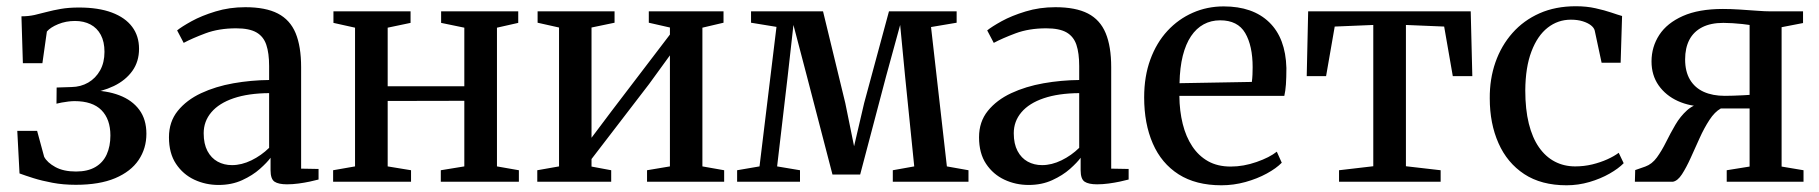

<svg xmlns="http://www.w3.org/2000/svg" viewBox="-20 -568 5684 600"><path d="M217 9.5Q177.5 9.5 144.2 3.2Q111 -3 84.8 -11.2Q58.5 -19.5 41 -26L34 -159H96L118 -78Q127.5 -60 153 -46Q178.5 -32 217.5 -32Q254 -32 278 -46Q302 -60 313.5 -85.5Q325 -111 325 -144.5Q325 -195.5 297 -223.8Q269 -252 213 -252Q205.5 -252 194.2 -250.8Q183 -249.5 172.5 -247.5Q162 -245.5 156.5 -244L157 -294.5L203.5 -296Q232.5 -296.5 255.8 -310Q279 -323.5 292.8 -348Q306.5 -372.5 306.5 -406Q306.5 -437.5 295 -459Q283.5 -480.5 262.8 -491.5Q242 -502.5 214.5 -502.5Q186 -502.5 161.8 -492.5Q137.5 -482.5 126.5 -469.5L112.5 -370.5H51.5L47 -517Q69 -517 88 -521.2Q107 -525.5 126.5 -530.8Q146 -536 170.2 -540.2Q194.5 -544.5 227 -544.5Q287.5 -544.5 329.5 -528.8Q371.5 -513 393 -484.2Q414.5 -455.5 414.5 -415.5Q414.5 -375.5 393.5 -346.2Q372.5 -317 335.8 -299.2Q299 -281.5 251.5 -275.5L260 -285.5Q313 -285.5 353 -270.2Q393 -255 415.2 -225Q437.5 -195 437.5 -150Q437.5 -104 413.2 -68Q389 -32 340 -11.2Q291 9.5 217 9.5Z M663 10Q622.5 10 587.2 -6.5Q552 -23 530 -56Q508 -89 508 -139Q508 -187.5 535.5 -221.5Q563 -255.5 608.5 -276.8Q654 -298 709.5 -307.8Q765 -317.5 821 -318V-361.5Q821 -402 812.2 -428Q803.5 -454 781.2 -466.8Q759 -479.5 718 -479.5Q664 -479.5 622 -463.8Q580 -448 554 -434L533.5 -473Q547.5 -484.5 578.8 -501.8Q610 -519 653.5 -532.2Q697 -545.5 746.5 -545.5Q810 -545.5 848.2 -525.8Q886.5 -506 903.8 -464.5Q921 -423 921 -358V-41L975.5 -40V-7Q964.5 -4 948 -0.5Q931.5 3 913 5.5Q894.5 8 877 8Q850.5 8 838 -0.2Q825.5 -8.5 825.5 -36V-75Q815 -60.5 792.2 -40.2Q769.5 -20 736.8 -5Q704 10 663 10ZM705 -52Q735 -52 765.8 -67Q796.5 -82 821 -106V-277Q756 -276.5 710.2 -261Q664.5 -245.5 640.5 -217.2Q616.5 -189 616.5 -151.5Q616.5 -118.5 628.2 -96.2Q640 -74 660 -63Q680 -52 705 -52Z M1021 0V-36L1089.5 -48V-481.5L1022 -496.5V-532.5H1263V-496.5L1191.5 -481.5V-298.5H1431V-481.5L1358.5 -496.5V-532.5H1599.5V-496.5L1533 -481.5V-48L1601.5 -36V0H1357.5V-36L1431 -48V-253L1191.5 -252.5V-48L1264.5 -36V0Z M1659 0V-36L1727 -48V-482L1660 -497V-532.5H1900.5V-497L1828.5 -482V-137.5L1890.5 -220L2073.5 -460V-482L2007.5 -497V-532.5H2241V-497L2175 -481.5V-48L2243 -36V0H2002V-36L2073.5 -48V-395L2008.5 -305.5L1828.5 -71V-47.5L1890 -36V0Z M2283.5 0V-36L2353.5 -48L2406.5 -484L2327 -497V-532.5H2552L2621.5 -246L2649 -111L2680.5 -246L2758 -532.5H2969.5V-497L2889.5 -483.5L2939 -48L3006.5 -36V0H2770V-36L2837 -48L2808.5 -328.5L2793 -490L2749 -329.5L2668 -22.5H2581.5L2501.5 -330L2459.5 -490L2441.5 -329.5L2408.5 -48L2480 -36V0Z M3194.5 10Q3154 10 3118.8 -6.5Q3083.5 -23 3061.5 -56Q3039.5 -89 3039.5 -139Q3039.5 -187.5 3067 -221.5Q3094.5 -255.5 3140 -276.8Q3185.5 -298 3241 -307.8Q3296.5 -317.5 3352.5 -318V-361.5Q3352.5 -402 3343.8 -428Q3335 -454 3312.8 -466.8Q3290.5 -479.5 3249.5 -479.5Q3195.5 -479.5 3153.5 -463.8Q3111.5 -448 3085.5 -434L3065 -473Q3079 -484.5 3110.2 -501.8Q3141.5 -519 3185 -532.2Q3228.5 -545.5 3278 -545.5Q3341.5 -545.5 3379.8 -525.8Q3418 -506 3435.2 -464.5Q3452.5 -423 3452.5 -358V-41L3507 -40V-7Q3496 -4 3479.5 -0.5Q3463 3 3444.5 5.5Q3426 8 3408.5 8Q3382 8 3369.5 -0.2Q3357 -8.5 3357 -36V-75Q3346.5 -60.5 3323.8 -40.2Q3301 -20 3268.2 -5Q3235.5 10 3194.5 10ZM3236.5 -52Q3266.5 -52 3297.2 -67Q3328 -82 3352.5 -106V-277Q3287.5 -276.5 3241.8 -261Q3196 -245.5 3172 -217.2Q3148 -189 3148 -151.5Q3148 -118.5 3159.8 -96.2Q3171.5 -74 3191.5 -63Q3211.5 -52 3236.5 -52Z M3797 11Q3717 11 3663.2 -23.2Q3609.5 -57.5 3582.5 -119.5Q3555.5 -181.5 3555.5 -263.5Q3555.5 -329.5 3574.8 -382Q3594 -434.5 3628.2 -471.5Q3662.5 -508.5 3707.5 -528.2Q3752.5 -548 3804 -548Q3895 -548 3946.2 -498.5Q3997.5 -449 4000 -355.5Q4000 -325 3998.5 -304.2Q3997 -283.5 3993.5 -268.5H3665.5Q3666 -221 3676 -180.8Q3686 -140.5 3705.8 -110.8Q3725.5 -81 3755.2 -64.2Q3785 -47.5 3826 -47.5Q3866 -47.5 3906.8 -61.8Q3947.5 -76 3970 -94L3985.5 -59.5Q3968.5 -42 3938.8 -25.8Q3909 -9.5 3872 0.8Q3835 11 3797 11ZM3666 -308 3892 -312Q3893.5 -323 3894 -335Q3894.5 -347 3894.5 -358Q3894.5 -425 3871.2 -464.8Q3848 -504.5 3793 -504.5Q3764.5 -504.5 3741.5 -492Q3718.5 -479.5 3702 -455Q3685.5 -430.5 3676.2 -393.8Q3667 -357 3666 -308Z M4164.5 0V-36L4271.5 -48.5V-490L4151 -485L4124 -330H4063.5L4068 -532.5H4576L4581 -330H4520L4493 -485L4373.5 -490V-48.5L4482 -36V0Z M4875.5 11Q4796.5 11 4743.2 -24Q4690 -59 4662.8 -120.5Q4635.5 -182 4635.5 -260.5Q4635 -321 4653.2 -373.2Q4671.5 -425.5 4706.5 -465Q4741.5 -504.5 4791.2 -526.5Q4841 -548.5 4904.5 -548.5Q4938 -548.5 4966 -542.2Q4994 -536 5015.2 -528.8Q5036.5 -521.5 5049 -518L5044.5 -372H4985L4963.5 -472.5Q4961.5 -481 4951.8 -488.8Q4942 -496.5 4926 -501.5Q4910 -506.5 4889 -506.5Q4848.5 -506.5 4816.5 -481.5Q4784.5 -456.5 4765.8 -407.2Q4747 -358 4746.5 -285.5Q4746.5 -226.5 4757.5 -182Q4768.5 -137.5 4789.2 -107.8Q4810 -78 4838.8 -63Q4867.5 -48 4902.5 -48Q4930 -48 4955.8 -54.2Q4981.5 -60.5 5003 -70.2Q5024.5 -80 5038.5 -90.5L5054 -58Q5038 -41.5 5010 -25.5Q4982 -9.5 4947 0.8Q4912 11 4875.5 11Z M5089 0 5090 -36.5 5121.5 -47.5Q5142.5 -55 5157.8 -76Q5173 -97 5186.5 -124.2Q5200 -151.5 5215.5 -178Q5231 -204.5 5252.2 -223.5Q5273.5 -242.5 5304.5 -247L5308.5 -235Q5261.5 -235 5223.5 -252.2Q5185.5 -269.5 5163.2 -301.2Q5141 -333 5141 -376Q5141 -421.5 5165.2 -458.8Q5189.5 -496 5239 -518Q5288.5 -540 5364 -540Q5389 -540 5416.5 -538.2Q5444 -536.5 5469.8 -534.5Q5495.5 -532.5 5514 -532.5H5614.5V-496L5547.5 -483V-47.5L5616 -36V0H5376V-36L5447.5 -47.5V-229H5357.5Q5338.5 -218.5 5322 -193.2Q5305.5 -168 5291.2 -136.2Q5277 -104.5 5263.2 -74.2Q5249.5 -44 5236 -23.2Q5222.5 -2.5 5207.5 0ZM5370 -268.5Q5381.5 -268.5 5396.5 -269Q5411.5 -269.5 5425.5 -270.2Q5439.5 -271 5447.5 -271.5V-490Q5438.5 -491.5 5424.2 -493Q5410 -494.5 5394.5 -495.5Q5379 -496.5 5365.5 -496.5Q5326 -496.5 5299.2 -482.8Q5272.5 -469 5259.2 -443.5Q5246 -418 5246 -382.5Q5246 -344.5 5261.2 -319Q5276.5 -293.5 5304.2 -281Q5332 -268.5 5370 -268.5Z"/></svg>

Font: Merriweather 72pt
Style: Regular
Weight: 400
Version: Version 2.100